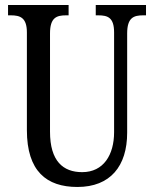

<svg xmlns="http://www.w3.org/2000/svg" viewBox="-20 -734 613 764"><path d="M288 10C419 10 486 -73 486 -206V-601C486 -664 512 -673 550 -673H561V-714H361V-673H371C409 -673 434 -664 434 -605V-208C434 -118 392 -49 307 -49C231 -49 179 -93 179 -210V-601C179 -664 205 -673 243 -673H253V-714H12V-673H23C60 -673 87 -664 87 -605V-216C87 -53 165 10 288 10Z"/></svg>

Font: Noto Serif Devanagari ExtraCondensed
Style: Regular
Weight: 400
Width: 2
Designer: Universal Thirst, Indian Type Foundry and the Monotype Design Team
Foundry: Monotype Imaging Inc.
Version: Version 2.004